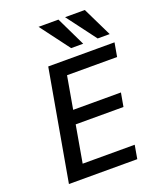

<svg xmlns="http://www.w3.org/2000/svg" viewBox="-173 -1080 981 1184"><g transform="rotate(-20 317.0 -487.5)"><path d="M198.5 -725H633.5L617.5 -634.5H289L251.5 -421H565L549 -331.5H235.5L193 -89H534.5L519 0H70.5ZM226 -975H356.5L449 -783H370ZM400 -975H529.5L623 -783H544Z"/></g></svg>

Font: JuliaMono Medium
Style: Italic
Weight: 500
Italic angle: -9°
Monospace: yes
Designer: cormullion
Foundry: corm
Version: Version 0.054; ttfautohint (v1.8.4)